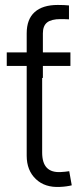

<svg xmlns="http://www.w3.org/2000/svg" viewBox="-20 -751 331 776"><path d="M87.9 -539.1H150.4V-134.8Q150.4 -92.3 169.4 -72.8Q188.5 -53.2 226.6 -55.7Q234.4 -56.2 242.7 -56.9Q251 -57.6 259.8 -59.1L270 -2Q260.3 0.5 247.8 2.2Q235.4 3.9 222.7 4.4Q161.6 7.8 124.8 -27.3Q87.9 -62.5 87.9 -121.6ZM264.6 -539.1V-484.4H7.3V-539.1ZM87.9 -436V-616.2Q87.9 -673.3 120.1 -702.1Q152.3 -731 213.4 -731Q226.6 -731 238.5 -730.5Q250.5 -730 258.8 -729V-672.9Q251 -673.3 241.2 -673.6Q231.4 -673.8 225.1 -673.8Q187.5 -673.8 170.4 -660.2Q153.3 -646.5 153.3 -616.2V-436Z"/></svg>

Font: Inter 18pt Light
Style: Regular
Weight: 300
Designer: Rasmus Andersson
Foundry: rsms
Version: Version 4.001;git-66647c0bb